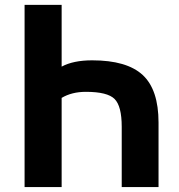

<svg xmlns="http://www.w3.org/2000/svg" viewBox="-20 -752 723 774"><path d="M228.5 -483.4Q275.4 -508.8 351.6 -508.8Q491.2 -508.8 555.2 -449.7Q619.1 -390.6 619.1 -257.8V2H470.7V-241.2Q470.7 -324.2 441.9 -353Q413.1 -381.8 326.2 -381.8Q269.5 -381.8 228.5 -357.4V2H79.1V-732.4H228.5Z"/></svg>

Font: Gen Shin Gothic Bold
Style: Bold
Weight: 700
Designer: [Source Han Sans]
Ryoko NISHIZUKA  (kana & ideographs); Paul D. Hunt (Latin, Greek & Cyrillic); Wenlong ZHANG  (bopomofo
Version: Version 1.002.20150607